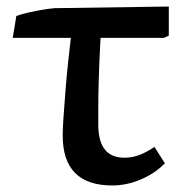

<svg xmlns="http://www.w3.org/2000/svg" viewBox="-20 -554 579 588"><path d="M324 14Q172 14 172 -139Q172 -159 174.5 -195.5Q177 -232 180.5 -276Q184 -320 188.5 -362.5Q193 -405 197 -438H19L30 -505Q46 -511 68.5 -516Q91 -521 112.5 -524.5Q134 -528 148 -529L497 -534V-445L482 -438H288Q286 -407 284.5 -369.5Q283 -332 282 -294Q281 -256 281 -223.5Q281 -191 281 -172Q281 -71 361 -71Q383 -71 404.5 -78.5Q426 -86 453 -104L485 -54Q455 -23 411.5 -4.5Q368 14 324 14Z"/></svg>

Font: Literata 7pt Medium
Style: Regular
Weight: 500
Designer: Latin by Veronika Burian and Jose Scaglione. Greek by Irene Vlachou. Cyrillic by Vera Evstafieva.
Foundry: TypeTogether
Version: Version 3.002